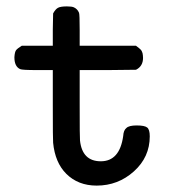

<svg xmlns="http://www.w3.org/2000/svg" viewBox="-20 -574 565 600"><path d="M407 -182Q432 -182 440 -175.5Q448 -169 448 -148Q448 -83 398.5 -38.5Q349 6 282 6Q224 6 187 -31Q152 -66 146 -128Q145 -134 145 -247V-355H96Q49 -355 43 -358Q25 -366 25 -395Q26 -412 30.5 -417.5Q35 -423 48 -431H145V-481L146 -532Q153 -545 161 -549.5Q169 -554 189 -554Q205 -554 211 -551Q222 -546 227 -534Q229 -529 229 -480V-431H405Q406 -430 409.5 -427.5Q413 -425 414 -424Q415 -423 417.5 -421Q420 -419 421 -417.5Q422 -416 423.5 -413Q425 -410 425.5 -407.5Q426 -405 426.5 -401Q427 -397 427 -393Q427 -367 405 -356L317 -355H229V-249Q229 -140 230 -135Q237 -70 295 -70Q354 -70 365 -149Q366 -167 375 -174Q383 -182 407 -182Z"/></svg>

Font: KaTeX_Typewriter
Style: Regular
Weight: 400
Version: Version 1.1; ttfautohint (v1.3)